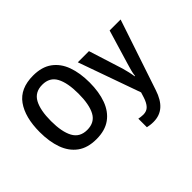

<svg xmlns="http://www.w3.org/2000/svg" viewBox="-197 -1028 1570 1570"><g transform="rotate(-45 588.0 -242.5)"><path d="M630 -358Q630 -248 599.5 -165Q569 -82 505.5 -36Q442 10 342 10Q241 10 177.5 -36.5Q114 -83 84 -166Q54 -249 54 -359Q54 -530 123.5 -627.5Q193 -725 343 -725Q443 -725 506.5 -679Q570 -633 600 -550.5Q630 -468 630 -358ZM183 -358Q183 -233 220 -165Q257 -97 342 -97Q428 -97 464.5 -164.5Q501 -232 501 -358Q501 -483 464.5 -551Q428 -619 343 -619Q257 -619 220 -551Q183 -483 183 -358ZM678 -543H807L901 -246Q909 -217 915.5 -189Q922 -161 926 -133H930Q933 -158 940 -186.5Q947 -215 957 -246L1046 -543H1173L968 69Q940 155 891.5 197.5Q843 240 771 240Q750 240 733 237.5Q716 235 702 232V133Q713 135 726.5 137Q740 139 754 139Q794 139 817.5 114Q841 89 856 42L870 -3Z"/></g></svg>

Font: Noto Sans SemiCondensed SemiBold
Style: Regular
Weight: 600
Width: 4
Designer: Monotype Design Team
Foundry: Monotype Imaging Inc.
Version: Version 2.013; ttfautohint (v1.8.4.7-5d5b)